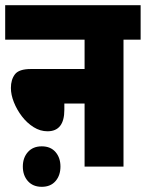

<svg xmlns="http://www.w3.org/2000/svg" viewBox="-20 -642 562 740"><path d="M0 -622H522V-489H456V0H306V-243H228V-219Q228 -136 163 -136Q135 -136 109.5 -152Q84 -168 64.5 -193.5Q45 -219 33.5 -248Q22 -277 22 -303Q22 -335 37.5 -355.5Q53 -376 99 -376H306V-489H0ZM68 0Q68 -34 87.5 -56Q107 -78 141 -78Q175 -78 194 -56Q213 -34 213 0Q213 34 194 56Q175 78 141 78Q107 78 87.5 56Q68 34 68 0Z"/></svg>

Font: Noto Sans ExtraCondensed Black
Style: Regular
Weight: 900
Width: 2
Designer: Monotype Design Team
Foundry: Monotype Imaging Inc.
Version: Version 2.013; ttfautohint (v1.8.4.7-5d5b)